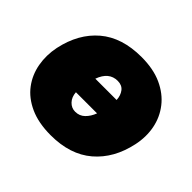

<svg xmlns="http://www.w3.org/2000/svg" viewBox="-130 -680 857 857"><g transform="rotate(45 299.0 -251.0)"><path d="M279 16Q201.5 16 147.2 -8.8Q93 -33.5 61.8 -75.2Q30.5 -117 21 -170Q11.5 -223 23 -279Q47 -391.5 121.5 -454.8Q196 -518 319 -518Q394 -518 447.8 -493.5Q501.5 -469 534 -427.2Q566.5 -385.5 576.8 -333Q587 -280.5 575 -224Q551 -111.5 476.2 -47.8Q401.5 16 279 16ZM319 -367.5Q264.5 -367.5 241.5 -303.5H376Q374.5 -331 360.5 -349.2Q346.5 -367.5 319 -367.5ZM282 -135.5Q309 -135.5 327.5 -153.5Q346 -171.5 356.5 -199.5H223Q225 -170.5 241.8 -153Q258.5 -135.5 282 -135.5Z"/></g></svg>

Font: Commissioner Black
Style: Italic
Weight: 900
Italic angle: -12°
Designer: Kostas Bartsokas
Foundry: Kostas Bartsokas
Version: Version 1.000; ttfautohint (v1.8.3)